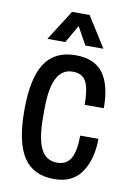

<svg xmlns="http://www.w3.org/2000/svg" viewBox="-84 -775 578 840"><g transform="rotate(10 205.0 -355.0)"><path d="M250 -587 206 -666 161 -587H81L167 -722H245L330 -587ZM377 -331H292Q292 -402 275.5 -433.5Q259 -465 216 -465Q168 -465 145 -419.5Q122 -374 122 -282V-244Q122 -152 144.5 -106.5Q167 -61 216 -61Q259 -61 277.5 -94Q296 -127 296 -195H377Q377 -105 337.5 -46.5Q298 12 216 12Q123 12 79.5 -54.5Q36 -121 36 -263Q36 -405 80 -471.5Q124 -538 216 -538Q300 -538 338.5 -486Q377 -434 377 -331Z"/></g></svg>

Font: Archivo Narrow
Style: Regular
Weight: 400
Designer: Hector Gatti
Foundry: Omnibus-Type
Version: Version 1.003